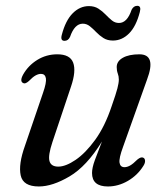

<svg xmlns="http://www.w3.org/2000/svg" viewBox="-20 -648 579 677"><path d="M485 -92Q491 -89.5 491.5 -81.2Q492 -73 485.5 -63Q465 -30 431 -10.2Q397 9.5 360.5 9.5Q304.5 9.5 304.5 -38Q304.5 -56.5 314.5 -83.5Q324.5 -110.5 339.5 -149Q285.5 -61.5 225.2 -26Q165 9.5 117 9.5Q61.5 9.5 53 -29.5Q44.5 -68.5 68 -134L131.5 -320Q144.5 -357 141.8 -372.2Q139 -387.5 124.5 -387.5Q115.5 -387.5 105.5 -382Q95.5 -376.5 81.5 -362Q69 -351 62 -355Q48.5 -361 61.5 -385Q79.5 -417 111.5 -436.8Q143.5 -456.5 182 -456.5Q227 -456.5 238 -427Q249 -397.5 230.5 -343L165 -147.5Q149 -99.5 154.5 -80Q160 -60.5 185.5 -60.5Q211.5 -60.5 246.5 -84.2Q281.5 -108 315.8 -155.2Q350 -202.5 373.5 -273Q389 -317 394 -336.5Q399 -356 399 -367.5Q399 -379 395.2 -389Q391.5 -399 391.5 -411.5Q391.5 -432 413 -444.2Q434.5 -456.5 471.5 -456.5Q532 -456.5 498.5 -367.5L414 -130.5Q399 -90 401.5 -74.2Q404 -58.5 419 -58.5Q428 -58.5 438.5 -64.2Q449 -70 464.5 -85.5Q477.5 -96 485 -92ZM378 -505Q358.5 -505 344.5 -514Q330.5 -523 319.2 -534.8Q308 -546.5 296.8 -555.5Q285.5 -564.5 272 -564.5Q243 -564.5 227 -518Q220.5 -504 207.5 -504Q192 -504 198 -525.5Q211 -575.5 236.2 -601Q261.5 -626.5 293.5 -626.5Q313 -626.5 327 -617.5Q341 -608.5 352.2 -596.8Q363.5 -585 374.5 -576Q385.5 -567 399.5 -567Q428.5 -567 444 -613.5Q451 -627.5 464 -627.5Q479 -627.5 473 -605.5Q460 -555 435 -530Q410 -505 378 -505Z"/></svg>

Font: Fraunces 72pt S050
Style: Italic
Weight: 400
Italic angle: -16°
Version: Version 1.000; ttfautohint (v1.8.3)